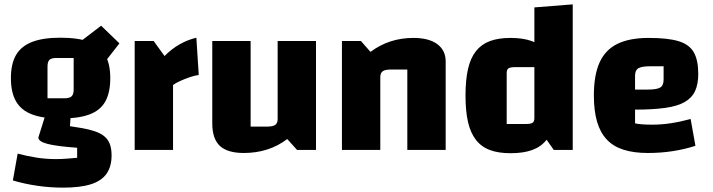

<svg xmlns="http://www.w3.org/2000/svg" viewBox="-20 -688 3271 881"><path d="M257 -144Q177 -144 127 -163Q77 -182 53.5 -223Q30 -264 30 -329Q30 -395 53.5 -435.5Q77 -476 127 -495.5Q177 -515 257 -515Q339 -515 389 -496Q439 -477 462.5 -436Q486 -395 486 -329Q486 -263 463 -222Q440 -181 389.5 -162.5Q339 -144 257 -144ZM198 -237H275Q299 -237 308.5 -246Q318 -255 318 -276V-422H240Q216 -422 207 -413.5Q198 -405 198 -382ZM492 25Q492 76 469 109Q446 142 397 157.5Q348 173 270 173Q210 173 151.5 164.5Q93 156 39 140L61 17Q107 29 149.5 35.5Q192 42 235 42Q263 42 287 40Q311 38 334 36V-10Q238 -17 197 -28Q156 -39 156 -57L191 -169L305 -168L301 -109Q358 -101 395 -91.5Q432 -82 453 -67Q474 -52 483 -29.5Q492 -7 492 25ZM439 -375 347 -496 444 -570 528 -489Z M685 -500 735 -431Q768 -464 804 -484.5Q840 -505 881 -515L892 -344Q875 -342 851.5 -334Q828 -326 807 -316.5Q786 -307 774 -298V0H598V-500Z M1430 -500V0H1343L1298 -50Q1256 -18 1206 -2Q1156 14 1099 14Q1024 14 989 -18.5Q954 -51 954 -122V-500H1130V-107H1204Q1232 -107 1243 -115Q1254 -123 1254 -142V-500Z M1549 0V-500H1636L1680 -450Q1723 -482 1772 -498Q1821 -514 1877 -514Q1948 -514 1986.5 -485.5Q2025 -457 2025 -406V0H1849V-369H1775Q1747 -369 1736 -361Q1725 -353 1725 -334V0Z M2323 -514Q2381 -514 2421.5 -499Q2462 -484 2487 -453Q2512 -422 2523.5 -371.5Q2535 -321 2535 -250Q2535 -178 2523.5 -127.5Q2512 -77 2487 -45.5Q2462 -14 2421.5 0.5Q2381 15 2323 15Q2267 15 2228 0.5Q2189 -14 2164 -46Q2139 -78 2127.5 -128Q2116 -178 2116 -250Q2116 -321 2127.5 -371.5Q2139 -422 2164 -453.5Q2189 -485 2228 -499.5Q2267 -514 2323 -514ZM2432 -380H2345Q2322 -380 2313.5 -374.5Q2305 -369 2305 -353V-119H2391Q2415 -119 2423.5 -124.5Q2432 -130 2432 -146ZM2608 -668V0H2521L2432 -127V-654Z M2953 14Q2888 14 2841 -1Q2794 -16 2764 -48Q2734 -80 2719.5 -130Q2705 -180 2705 -250Q2705 -344 2731.5 -402Q2758 -460 2813.5 -487Q2869 -514 2957 -514Q3045 -514 3094 -499Q3143 -484 3163.5 -448Q3184 -412 3184 -349Q3184 -302 3169.5 -270.5Q3155 -239 3122 -220Q3089 -201 3033 -193Q2977 -185 2894 -185H2864V-277H2953Q2994 -277 3009.5 -286.5Q3025 -296 3025 -323V-384H2966Q2925 -384 2909.5 -375Q2894 -366 2894 -341V-122Q2919 -116 2973 -116Q3015 -116 3058 -122.5Q3101 -129 3149 -142L3171 -19Q3122 -3 3067 5.5Q3012 14 2953 14Z"/></svg>

Font: Changa
Style: Bold
Weight: 700
Designer: Eduardo Rodriguez Tunni
Foundry: Eduardo Rodriguez Tunni
Version: Version 3.002; ttfautohint (v1.8.2)